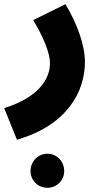

<svg xmlns="http://www.w3.org/2000/svg" viewBox="-54 -437 483 918"><path d="M27 231C267 162 352 1 352 -140C352 -224 314 -324 259 -417L105 -341C153 -260 185 -184 185 -135C185 -64 136 27 -34 80ZM173 461C218 461 253 425 253 381C253 335 218 298 173 298C127 298 92 335 92 381C92 425 127 461 173 461Z"/></svg>

Font: Noto Sans Arabic SemCond Blk
Style: Regular
Weight: 900
Width: 4
Designer: Monotype Design Team, Nadine Chahine, Nizar Qandah and Khaled Hosny
Foundry: Monotype Imaging Inc.
Version: Version 2.012